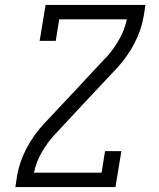

<svg xmlns="http://www.w3.org/2000/svg" viewBox="-20 -755 640 775"><path d="M328 -348 316 -358 281 -387 404 -519Q404 -519 404.5 -519Q405 -519 405 -519L406 -520Q437 -554 460 -594Q483 -634 492 -677H219L205 -590H140L164 -735H567L560 -689Q550 -632 521.5 -578Q493 -524 451 -479ZM42 0 49 -46Q59 -103 87.5 -157Q116 -211 158 -256L281 -387L328 -348L205 -216Q205 -216 204.5 -216Q204 -216 204 -216V-215Q172 -181 149 -141Q126 -101 117 -58H390L404 -145H470L446 0Z"/></svg>

Font: Iosevka Curly Slab LtExObl
Style: Regular
Weight: 300
Width: 7
Italic angle: -9°
Monospace: yes
Designer: Belleve Invis
Foundry: Belleve Invis
Version: Version 11.1.0; ttfautohint (v1.8.3)